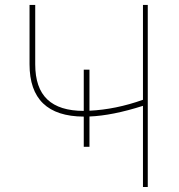

<svg xmlns="http://www.w3.org/2000/svg" viewBox="-20 -747 715 767"><path d="M570.3 0H551.1V-324.2Q429 -285.2 337.4 -281.6V-160.5H314.6V-281.2Q98 -282.3 98 -490.1V-727.3H120.7V-490.1Q120.7 -395.6 169 -349.8Q217.3 -304 314.6 -304V-468.8H337.4V-304.7Q442.5 -309.7 551.1 -348.4V-727.3H570.3Z"/></svg>

Font: Linik Sans Thin
Style: Regular
Weight: 100
Designer: Fonts by Rasmus Andersson / Changes by Cristiano Sobral with parts from Marc Monis
Foundry: rsms
Version: Version 3.020; ttfautohint (v1.6)